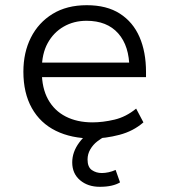

<svg xmlns="http://www.w3.org/2000/svg" viewBox="-20 -525 652 739"><path d="M336 8Q255 8 195 -21.5Q135 -51 102.5 -109Q70 -167 70 -249Q70 -323 99 -380.5Q128 -438 182.5 -471.5Q237 -505 314 -505Q391 -505 441.5 -472.5Q492 -440 517 -382.5Q542 -325 542 -248V-228H121V-284H500L478 -261Q478 -348 435 -396.5Q392 -445 313 -445Q264 -445 225 -422.5Q186 -400 163.5 -359Q141 -318 141 -259V-249Q141 -186 165 -142.5Q189 -99 233 -76.5Q277 -54 336 -54Q376 -54 420.5 -64.5Q465 -75 504 -107L532 -54Q493 -20 439.5 -6Q386 8 336 8ZM364 194Q318 194 288 168.5Q258 143 258 100Q258 60 285 23.5Q312 -13 356 -35L385 0Q370 7 354 19.5Q338 32 327.5 50Q317 68 317 89Q317 118 333.5 129.5Q350 141 372 141Q384 141 398 138Q412 135 425 129L442 177Q429 185 409.5 189.5Q390 194 364 194Z"/></svg>

Font: Nunito Sans 6pt Light
Style: Regular
Weight: 300
Version: Version 3.101;gftools[0.9.27]